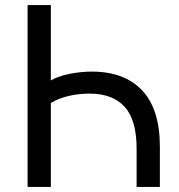

<svg xmlns="http://www.w3.org/2000/svg" viewBox="-20 -739 709 759"><path d="M89 0V-719H181V-421Q210 -438 255 -447Q300 -456 343 -456Q472 -456 542 -381.5Q612 -307 612 -159V0H520V-152Q520 -265 472.5 -317Q425 -369 334 -369Q295 -369 255 -360.5Q215 -352 181 -332V0Z"/></svg>

Font: Nunitoga
Style: Medium
Weight: 500
Designer: Vernon Adams
Foundry: Vernon Adams
Version: Version 1.0